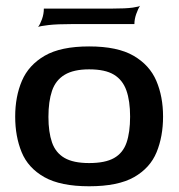

<svg xmlns="http://www.w3.org/2000/svg" viewBox="-20 -640 623 670"><path d="M291 10Q191 10 134.5 -22Q78 -54 55.5 -109Q33 -164 33 -233Q33 -303 56.5 -358Q80 -413 136 -445.5Q192 -478 291 -478Q390 -478 446 -445.5Q502 -413 525.5 -358Q549 -303 549 -233Q549 -164 526.5 -109Q504 -54 448 -22Q392 10 291 10ZM291 -71Q347 -71 378 -88.5Q409 -106 421.5 -142Q434 -178 434 -233Q434 -288 421 -324.5Q408 -361 377.5 -379.5Q347 -398 291 -398Q237 -398 205.5 -379Q174 -360 161.5 -323Q149 -286 149 -232Q149 -179 161.5 -143Q174 -107 205 -89Q236 -71 291 -71ZM113 -546Q120 -555 126.5 -573Q133 -591 133 -610H369Q420 -610 443.5 -613.5Q467 -617 469 -620Q462 -610 455.5 -591.5Q449 -573 449 -556H233Q178 -556 149 -552.5Q120 -549 113 -546Z"/></svg>

Font: Red Rose Medium
Style: Regular
Weight: 500
Designer: Jaikishan Patel
Version: Version 2.000